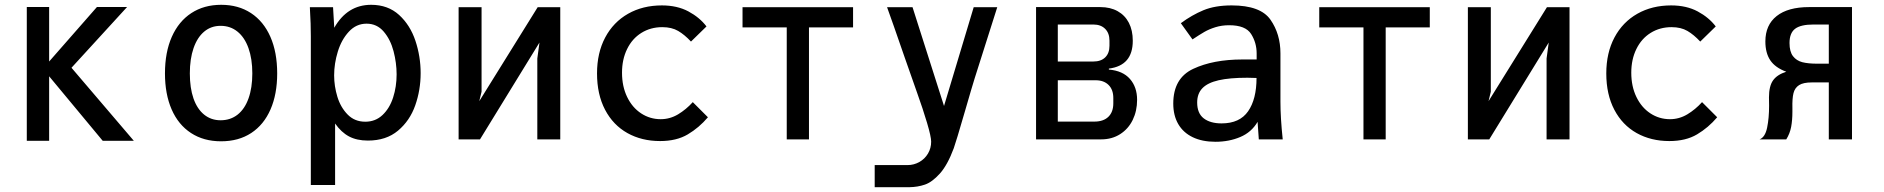

<svg xmlns="http://www.w3.org/2000/svg" viewBox="-20 -580 7840 799"><path d="M184.5 -262.5V6H91.5V-551H184.5V-324L383.5 -551H509L277.5 -298L537 6H407.5Z M666.5 -274.5Q666.5 -362.5 695 -426.8Q723.5 -491 776.2 -525.5Q829 -560 900.5 -560Q972 -560 1024.5 -525.5Q1077 -491 1105.2 -426.8Q1133.5 -362.5 1133.5 -274.5Q1133.5 -188.5 1105.8 -124.8Q1078 -61 1025.5 -26.5Q973 8 900 8Q827.5 8 774.8 -26.5Q722 -61 694.2 -124.8Q666.5 -188.5 666.5 -274.5ZM1030 -274.5Q1030 -335 1014 -379.8Q998 -424.5 968.2 -448.5Q938.5 -472.5 898 -472.5Q858.5 -472.5 829.8 -448.5Q801 -424.5 785.5 -379.8Q770 -335 770 -274.5Q770 -214 785.2 -170.2Q800.5 -126.5 829.5 -103Q858.5 -79.5 898 -79.5Q939 -79.5 968.8 -103Q998.5 -126.5 1014.2 -170.5Q1030 -214.5 1030 -274.5Z M1270 -538 1269.5 -550H1366L1371 -464.5Q1425.5 -560 1524.5 -560Q1594.5 -560 1640.8 -517.8Q1687 -475.5 1708.8 -410.2Q1730.5 -345 1730.5 -275.5Q1730.5 -205.5 1708 -141.5Q1685.5 -77.5 1636.2 -36.2Q1587 5 1511 5Q1465 5 1432.5 -12.2Q1400 -29.5 1374.5 -66V190H1273.5V-429.5Q1273.5 -482 1270 -538ZM1630.5 -270.5Q1630.5 -318 1617.8 -366.8Q1605 -415.5 1576.8 -448.5Q1548.5 -481.5 1505.5 -481.5Q1462.5 -481.5 1431.8 -448.2Q1401 -415 1385.8 -365.2Q1370.5 -315.5 1370.5 -266.5Q1370.5 -221.5 1384 -177.2Q1397.5 -133 1426.8 -103.2Q1456 -73.5 1500 -73.5Q1542.5 -73.5 1572 -101.5Q1601.5 -129.5 1616 -174.5Q1630.5 -219.5 1630.5 -270.5Z M1888.5 -550H1984V-198.5L1974.5 -159L2217.5 -550H2311.5V0H2216V-336.5L2225 -403L1977.5 0H1888.5Z M2464.5 -274.5Q2464.5 -360 2498.5 -424Q2532.5 -488 2593.8 -522.8Q2655 -557.5 2734.5 -557.5Q2798 -557.5 2844.8 -532.5Q2891.5 -507.5 2920 -470L2855.5 -407Q2829 -435.5 2802.2 -451.2Q2775.5 -467 2736 -467Q2687.5 -467 2649.2 -443.2Q2611 -419.5 2589.8 -376.2Q2568.5 -333 2568.5 -277.5Q2568.5 -220.5 2589.8 -176.5Q2611 -132.5 2648 -108.2Q2685 -84 2729.5 -84Q2768 -84 2801.8 -104.2Q2835.5 -124.5 2863 -155L2926 -92Q2889 -48.5 2842.2 -20.8Q2795.5 7 2727 7Q2650.5 7 2591 -26.2Q2531.5 -59.5 2498 -123.2Q2464.5 -187 2464.5 -274.5Z M3254 -466H3070V-550H3530V-466H3346.5V0H3254Z M3756.5 107Q3783 107 3805.8 94.2Q3828.5 81.5 3841.8 59Q3855 36.5 3855 9.5Q3855 -11 3837.8 -69Q3820.5 -127 3797 -192.5Q3793.5 -202 3745.5 -339Q3691.5 -495.5 3671.5 -550H3777.5L3908.5 -139L4032 -550H4130L4036 -254Q4026.5 -224 3996 -118.5Q3958 12.5 3949 37Q3923 107 3891 142.5Q3859 178 3829 188.2Q3799 198.5 3764.5 199H3620V107Z M4291.5 -550.5H4559Q4600.5 -550.5 4631 -533.5Q4661.5 -516.5 4677.8 -485Q4694 -453.5 4694 -410.5Q4694 -358.5 4669.2 -329.8Q4644.5 -301 4594.5 -294.5V-290.5Q4652.5 -285.5 4682.2 -251.5Q4712 -217.5 4712 -164.5Q4712 -118.5 4693.8 -81Q4675.5 -43.5 4641.5 -21.8Q4607.5 0 4562 0H4291.5ZM4613 -150V-172Q4613 -207 4593.2 -226.5Q4573.5 -246 4539.5 -246H4382V-74H4534Q4572 -74 4592.5 -94Q4613 -114 4613 -150ZM4597 -389.5V-411Q4597 -442 4579 -460Q4561 -478 4530 -478H4382V-324H4530Q4561.5 -324 4579.2 -341.2Q4597 -358.5 4597 -389.5Z M4862.5 -149Q4862.5 -254.5 4945.5 -293.5Q5028.5 -332.5 5150 -332.5H5209.5V-357.5Q5209.5 -402 5186.5 -438.5Q5163.5 -475 5095 -475Q5064.5 -475 5038 -466.8Q5011.5 -458.5 4992 -447.2Q4972.5 -436 4942.5 -416L4894 -483.5Q4940 -517.5 4988.2 -537.5Q5036.5 -557.5 5105.5 -557.5Q5225.5 -557.5 5267 -498Q5308.5 -438.5 5308.5 -358V-156.5Q5308.5 -89.5 5318 0H5218.5Q5216.5 -21.5 5214.5 -56.5L5213.5 -73Q5188 -29.5 5141.2 -9.8Q5094.5 10 5038 10Q4983 10 4943.5 -9Q4904 -28 4883.2 -63.8Q4862.5 -99.5 4862.5 -149ZM5209 -255.5 5171 -256.5Q5097 -256.5 5051.2 -246Q5005.5 -235.5 4983.8 -213Q4962 -190.5 4962 -153.5Q4962 -108.5 4989.2 -87.5Q5016.5 -66.5 5063.5 -66.5Q5139 -66.5 5174 -117Q5209 -167.5 5209 -255.5Z M5654 -466H5470V-550H5930V-466H5746.5V0H5654Z M6088.5 -550H6184V-198.5L6174.5 -159L6417.5 -550H6511.5V0H6416V-336.5L6425 -403L6177.5 0H6088.5Z M6664.5 -274.5Q6664.5 -360 6698.5 -424Q6732.5 -488 6793.8 -522.8Q6855 -557.5 6934.5 -557.5Q6998 -557.5 7044.8 -532.5Q7091.5 -507.5 7120 -470L7055.5 -407Q7029 -435.5 7002.2 -451.2Q6975.5 -467 6936 -467Q6887.5 -467 6849.2 -443.2Q6811 -419.5 6789.8 -376.2Q6768.5 -333 6768.5 -277.5Q6768.5 -220.5 6789.8 -176.5Q6811 -132.5 6848 -108.2Q6885 -84 6929.5 -84Q6968 -84 7001.8 -104.2Q7035.5 -124.5 7063 -155L7126 -92Q7089 -48.5 7042.2 -20.8Q6995.5 7 6927 7Q6850.5 7 6791 -26.2Q6731.5 -59.5 6698 -123.2Q6664.5 -187 6664.5 -274.5Z M7342 -140 7341.5 -175Q7341.5 -221.5 7358.5 -245.5Q7375.5 -269.5 7413.5 -281.5Q7367.5 -298.5 7347 -329Q7326.5 -359.5 7326.5 -407.5Q7326.5 -476 7373.5 -513.2Q7420.5 -550.5 7508.5 -550.5H7687V0H7590.5V-237H7519.5Q7484.5 -237 7466.8 -225.8Q7449 -214.5 7443.5 -192.2Q7438 -170 7439 -131V-114.5Q7439 -80 7433.8 -52Q7428.5 -24 7413.5 0H7302.5Q7325.5 -9 7333.8 -48.8Q7342 -88.5 7342 -140ZM7590.5 -315V-478H7527Q7473.5 -478 7450.2 -460.2Q7427 -442.5 7427 -401Q7427 -365 7441.5 -346.2Q7456 -327.5 7480.2 -321.2Q7504.5 -315 7542 -315Z"/></svg>

Font: JuliaMono Medium
Style: Regular
Weight: 500
Monospace: yes
Designer: cormullion
Foundry: corm
Version: Version 0.054; ttfautohint (v1.8.4)